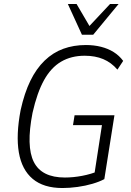

<svg xmlns="http://www.w3.org/2000/svg" viewBox="-20 -940 660 968"><path d="M295 8Q200 8 145 -38Q90 -84 75 -171.5Q60 -259 84 -385Q103 -471 133 -532.5Q163 -594 205 -634.5Q247 -675 299 -694Q351 -713 413 -713Q454 -713 489.5 -704Q525 -695 553 -677.5Q581 -660 601 -633L572 -589Q541 -625 500.5 -642Q460 -659 407 -659Q339 -659 288 -629Q237 -599 202 -536Q167 -473 144 -371Q111 -202 150.5 -123.5Q190 -45 307 -45Q349 -45 394 -53.5Q439 -62 480 -79L453 -43L494 -309H348L356 -359H557L506 -37Q482 -24 446.5 -13.5Q411 -3 371 2.5Q331 8 295 8ZM393 -765 322 -920H366L431 -809L535 -920H578L450 -765Z"/></svg>

Font: Nunito Sans 10pt Condensed Light
Style: Italic
Weight: 300
Width: 3
Italic angle: -9°
Designer: Vernon Adams
Foundry: Vernon Adams
Version: Version 3.101;gftools[0.9.27]